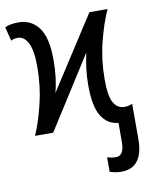

<svg xmlns="http://www.w3.org/2000/svg" viewBox="-87 -612 720 916"><g transform="rotate(-10 272.5 -153.5)"><path d="M533 99V-70Q526 -67 516 -64.5Q506 -62 494 -62Q462 -62 443 -93Q424 -124 424 -207Q424 -301 445.5 -386.5Q467 -472 496 -536H408L181 -184Q200 -251 200 -343Q200 -451 163.5 -499Q127 -547 67 -547Q25 -547 0 -535L17 -467Q31 -475 50 -475Q80 -475 99 -439.5Q118 -404 118 -324Q118 -230 97 -144Q76 -58 50 0H138L360 -349Q352 -314 347 -274.5Q342 -235 342 -193Q342 -89 372 -42.5Q402 4 453 8V101Q453 167 413 167Q391 167 371 160V231Q381 234 395.5 237Q410 240 426 240Q533 240 533 99Z"/></g></svg>

Font: Noto Sans Display SemiCondensed
Style: Regular
Weight: 400
Width: 4
Designer: Monotype Design team
Foundry: Monotype Imaging Inc.
Version: 1.000